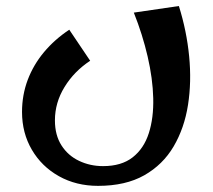

<svg xmlns="http://www.w3.org/2000/svg" viewBox="-20 -365 700 632"><path d="M302.8 246.8Q230.8 246.8 174 215Q117.2 183.2 84.9 128Q52.5 72.8 52.5 3.5Q52.5 -52.2 71.2 -102Q90 -151.8 124.9 -193.5Q159.8 -235.2 208 -267.2L276.8 -165Q224 -130.2 192.4 -78.6Q160.8 -27 160.8 31.2Q160.8 80 182.5 113.8Q204.2 147.5 240.5 164.6Q276.8 181.8 319.2 181.8Q379.8 181.8 416.8 152.8Q453.8 123.8 469.9 73.2Q486 22.8 484.4 -41.9Q482.8 -106.5 466 -179Q449.2 -251.5 420.5 -323.5L568.8 -345.2Q594.5 -263.2 602.6 -179.8Q610.8 -96.2 598.9 -19.9Q587 56.5 551.6 116.9Q516.2 177.2 454.8 212Q393.2 246.8 302.8 246.8Z"/></svg>

Font: Marhey Light
Style: Regular
Weight: 300
Designer: Nur Syamsi & Bustanul Arifin
Foundry: Namelatype
Version: Version 1.000